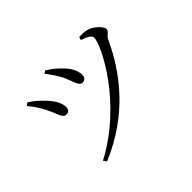

<svg xmlns="http://www.w3.org/2000/svg" viewBox="-135 -963 1269 1269"><g transform="rotate(-45 500.0 -328.5)"><path d="M432 -569C462 -507 466 -454 500 -454C520 -454 535 -466 535 -492C535 -533 511 -575 476 -610C448 -640 418 -664 381 -686L363 -673C391 -639 413 -603 432 -569ZM820 -534C834 -566 862 -568 862 -592C862 -620 808 -670 763 -679C741 -684 715 -684 697 -683L690 -662C746 -642 764 -628 764 -609C764 -541 587 -183 230 6L245 29C558 -102 725 -329 820 -534ZM201 -498C238 -427 240 -380 276 -380C299 -380 310 -397 309 -420C308 -455 285 -500 238 -546C216 -570 182 -601 148 -620L130 -605C156 -574 180 -539 201 -498Z"/></g></svg>

Font: Noto Serif CJK JP
Style: Regular
Weight: 400
Designer: Ryoko NISHIZUKA 西塚涼子 (kana & ideographs); Frank Grießhammer (Latin, Greek & Cyrillic); Wenlong ZHANG 张文龙 (bopomofo); San
Foundry: Adobe Systems Incorporated
Version: Version 1.000;PS 1;hotconv 16.6.53;makeotf.lib2.5.65590